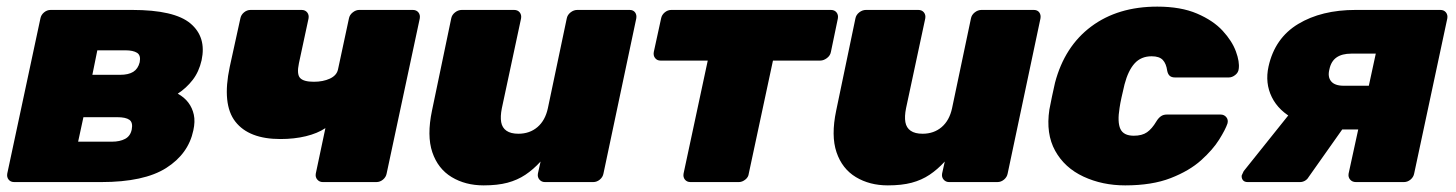

<svg xmlns="http://www.w3.org/2000/svg" viewBox="-20 -550 4399 580"><path d="M23 0Q12 0 6 -7.5Q0 -15 2 -26L102 -494Q104 -505 113 -512.5Q122 -520 133 -520H379Q507 -520 555.5 -479Q604 -438 589 -368Q581 -333 562 -308.5Q543 -284 517 -267Q537 -256 549 -240Q561 -224 565.5 -203.5Q570 -183 564 -156Q549 -85 482 -42.5Q415 0 286 0ZM216 -122H318Q342 -122 358 -130.5Q374 -139 378 -159Q382 -180 371 -188Q360 -196 334 -196H232ZM259 -324H343Q368 -324 382.5 -333Q397 -342 402 -362Q406 -383 394 -390.5Q382 -398 359 -398H274Z M955 0Q945 0 938.5 -7.5Q932 -15 934 -26L963 -163Q939 -147 904 -138.5Q869 -130 827 -130Q732 -130 691 -182.5Q650 -235 674 -348L706 -494Q708 -505 717 -512.5Q726 -520 737 -520H891Q902 -520 908 -512.5Q914 -505 912 -494L883 -359Q876 -326 886.5 -314.5Q897 -303 928 -303Q956 -303 976.5 -312.5Q997 -322 1001 -340L1034 -494Q1036 -505 1045.5 -512.5Q1055 -520 1065 -520H1227Q1238 -520 1244 -512.5Q1250 -505 1248 -494L1148 -26Q1146 -15 1137 -7.5Q1128 0 1117 0Z M1441 10Q1386 10 1344.5 -15Q1303 -40 1286 -90Q1269 -140 1285 -216L1343 -494Q1345 -505 1354.5 -512.5Q1364 -520 1375 -520H1533Q1544 -520 1550 -512.5Q1556 -505 1554 -494L1496 -223Q1491 -198 1494 -181Q1497 -164 1510 -155Q1523 -146 1546 -146Q1580 -146 1603.5 -166Q1627 -186 1635 -223L1692 -494Q1694 -505 1703.5 -512.5Q1713 -520 1724 -520H1882Q1893 -520 1898.5 -512.5Q1904 -505 1902 -494L1803 -26Q1801 -15 1792 -7.5Q1783 0 1772 0H1626Q1616 0 1609.5 -7.5Q1603 -15 1605 -26L1613 -62Q1591 -38 1567 -22Q1543 -6 1513 2Q1483 10 1441 10Z M2066 0Q2055 0 2049 -7.5Q2043 -15 2045 -26L2118 -367H1975Q1965 -367 1959 -374.5Q1953 -382 1955 -393L1977 -494Q1979 -505 1988 -512.5Q1997 -520 2008 -520H2490Q2501 -520 2507 -512.5Q2513 -505 2511 -494L2490 -393Q2488 -382 2478 -374.5Q2468 -367 2458 -367H2315L2242 -26Q2241 -15 2231.5 -7.5Q2222 0 2212 0Z M2662 10Q2607 10 2565.5 -15Q2524 -40 2507 -90Q2490 -140 2506 -216L2564 -494Q2566 -505 2575.5 -512.5Q2585 -520 2596 -520H2754Q2765 -520 2771 -512.5Q2777 -505 2775 -494L2717 -223Q2712 -198 2715 -181Q2718 -164 2731 -155Q2744 -146 2767 -146Q2801 -146 2824.5 -166Q2848 -186 2856 -223L2913 -494Q2915 -505 2924.5 -512.5Q2934 -520 2945 -520H3103Q3114 -520 3119.5 -512.5Q3125 -505 3123 -494L3024 -26Q3022 -15 3013 -7.5Q3004 0 2993 0H2847Q2837 0 2830.5 -7.5Q2824 -15 2826 -26L2834 -62Q2812 -38 2788 -22Q2764 -6 2734 2Q2704 10 2662 10Z M3379 10Q3310 10 3253 -16.5Q3196 -43 3167.5 -94.5Q3139 -146 3150 -219Q3153 -235 3158 -259Q3163 -283 3167 -300Q3196 -410 3276.5 -470Q3357 -530 3476 -530Q3547 -530 3596 -509Q3645 -488 3673.5 -457Q3702 -426 3713.5 -394.5Q3725 -363 3722 -342Q3721 -331 3711.5 -323.5Q3702 -316 3692 -316H3530Q3519 -316 3513.5 -321Q3508 -326 3506 -336Q3503 -358 3492.5 -369Q3482 -380 3459 -380Q3427 -380 3407.5 -358.5Q3388 -337 3377 -295Q3372 -274 3368 -256Q3364 -238 3362 -224Q3355 -181 3364.5 -160.5Q3374 -140 3405 -140Q3430 -140 3445 -150.5Q3460 -161 3473 -183Q3479 -193 3486.5 -198.5Q3494 -204 3505 -204H3667Q3678 -204 3684.5 -196Q3691 -188 3688 -177Q3682 -159 3663 -128.5Q3644 -98 3608.5 -66Q3573 -34 3516.5 -12Q3460 10 3379 10Z M4076 0Q4065 0 4058.5 -7.5Q4052 -15 4054 -26L4083 -159H4013L4014 -164Q3942 -164 3892.5 -189Q3843 -214 3822 -256.5Q3801 -299 3812 -349Q3831 -435 3901.5 -477.5Q3972 -520 4075 -520H4331Q4342 -520 4348 -512.5Q4354 -505 4352 -494L4252 -26Q4250 -15 4241 -7.5Q4232 0 4221 0ZM3749 0Q3739 0 3734.5 -6Q3730 -12 3731 -20Q3732 -22 3733.5 -25.5Q3735 -29 3737 -33L3877 -208L4046 -175L3933 -15Q3929 -8 3922 -4Q3915 0 3907 0ZM4039 -291H4115L4136 -388H4062Q4034 -388 4017.5 -376.5Q4001 -365 3996 -341Q3990 -318 4001 -304.5Q4012 -291 4039 -291Z"/></svg>

Font: Rubik ExtraBold
Style: Italic
Weight: 800
Italic angle: -12°
Designer: Hubert and Fischer
Foundry: Hubert and Fischer
Version: Version 2.300;gftools[0.9.30]